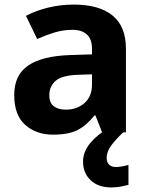

<svg xmlns="http://www.w3.org/2000/svg" viewBox="-20 -577 644 837"><path d="M302 -557Q412 -557 470.5 -509.5Q529 -462 529 -364V0H425L396 -74H392Q357 -30 318 -10Q279 10 211 10Q138 10 90 -32.5Q42 -75 42 -163Q42 -250 103 -291.5Q164 -333 286 -337L381 -340V-364Q381 -407 358.5 -427Q336 -447 296 -447Q256 -447 218 -435.5Q180 -424 142 -407L93 -508Q137 -531 190.5 -544Q244 -557 302 -557ZM323 -251Q251 -249 223 -225Q195 -201 195 -162Q195 -128 215 -113.5Q235 -99 267 -99Q315 -99 348 -127.5Q381 -156 381 -208V-253ZM445 111Q445 131 456 141Q467 151 484 151Q500 151 515 148Q530 145 540 142V229Q524 233 506 236.5Q488 240 464 240Q408 240 375 208.5Q342 177 342 128Q342 84 374 46Q406 8 452 -17L517 0Q483 32 464 58.5Q445 85 445 111Z"/></svg>

Font: Noto Sans Myanmar
Style: Bold
Weight: 700
Designer: Monotype Design Team
Foundry: Monotype Imaging Inc.
Version: Version 2.107; ttfautohint (v1.8.4.7-5d5b)